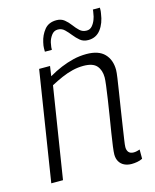

<svg xmlns="http://www.w3.org/2000/svg" viewBox="-113 -815 730 902"><g transform="rotate(-15 252.5 -364.0)"><path d="M110 -534H163L156 -486Q187 -504 217 -516.5Q247 -529 278 -536.5Q309 -544 342 -544Q401 -544 429.5 -514.5Q458 -485 458 -436Q458 -425 454 -397Q450 -369 444 -331Q438 -293 431.5 -251.5Q425 -210 419.5 -173Q414 -136 410 -109.5Q406 -83 406 -74Q406 -58 414 -49Q422 -40 438 -40Q445 -40 452 -41.5Q459 -43 468 -46V-1Q456 5 442 7.5Q428 10 415 10Q395 10 379.5 2.5Q364 -5 355.5 -19.5Q347 -34 347 -54Q347 -65 350.5 -92.5Q354 -120 360 -157Q366 -194 372.5 -234.5Q379 -275 384.5 -312Q390 -349 393.5 -376.5Q397 -404 397 -416Q397 -451 378.5 -472.5Q360 -494 314 -494Q287 -494 260.5 -487.5Q234 -481 207.5 -469.5Q181 -458 153 -443L83 0H26ZM157 -605Q157 -611 157 -622Q157 -633 161 -650Q168 -683 188.5 -708.5Q209 -734 247 -734Q270 -734 285.5 -721.5Q301 -709 313.5 -692Q326 -675 339.5 -662.5Q353 -650 373 -650Q389 -650 399.5 -662Q410 -674 416 -690Q422 -706 423 -717Q425 -727 425.5 -731Q426 -735 426 -738H460Q460 -733 460 -727Q460 -721 458 -710Q452 -664 429.5 -634.5Q407 -605 369 -605Q345 -605 329.5 -618Q314 -631 301 -647.5Q288 -664 274.5 -677Q261 -690 242 -690Q223 -690 211 -673.5Q199 -657 195 -639Q192 -625 191.5 -618Q191 -611 191 -605Z"/></g></svg>

Font: Georama Light
Style: Italic
Weight: 300
Italic angle: -9°
Designer: Jean-Baptiste Levee
Foundry: Production Type
Version: Version 1.001